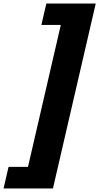

<svg xmlns="http://www.w3.org/2000/svg" viewBox="-140 -916 557 1077"><path d="M201 -776H92L120 -896H397L157 141H-120L-92 20H17Z"/></svg>

Font: Arvo
Style: Bold Italic
Weight: 700
Italic angle: -13°
Designer: Anton Koovit (Cyrillic Expansion: Cyreal)
Foundry: Anton Koovit, Yassin Baggar
Version: Version 3.000